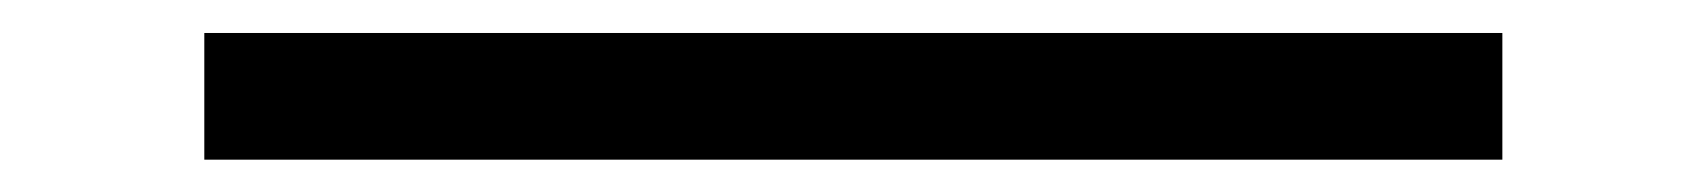

<svg xmlns="http://www.w3.org/2000/svg" viewBox="-20 -443 1040 117"><path d="M104.5 -345.7V-422.9H895.5V-345.7Z"/></svg>

Font: GenEi M Gothic v2 Regular
Style: Regular
Weight: 400
Version: Version 2.0